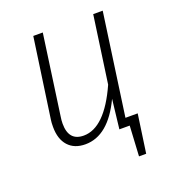

<svg xmlns="http://www.w3.org/2000/svg" viewBox="-124 -617 770 855"><g transform="rotate(-20 261.5 -189.5)"><path d="M391 -39H449L423 143H389L397 0H348L364 -139Q293 11 184 11Q132 11 103 -21Q74 -53 74 -111Q74 -132 76 -144L130 -522H175L122 -144Q119 -126 119 -110Q119 -28 190 -28Q290 -28 369 -204L414 -522H459Z"/></g></svg>

Font: Fira Sans Condensed ExtraLight
Style: Italic
Weight: 275
Width: 3
Italic angle: -8°
Designer: Carrois Corporate & Edenspiekermann AG
Foundry: Carrois Corporate GbR & Edenspiekermann AG
Version: Version 4.203